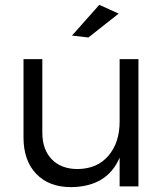

<svg xmlns="http://www.w3.org/2000/svg" viewBox="-20 -770 687 793"><path d="M77.1 0ZM551.8 -525.9V0H474.1V-119.1Q423.3 1 273.9 2.9Q182.1 2.9 129.6 -52Q77.1 -106.9 77.1 -202.1V-525.9H154.8V-222.2Q154.8 -152.3 193.8 -112.1Q232.9 -71.8 300.8 -71.8Q381.8 -72.8 428 -127Q474.1 -181.2 474.1 -268.1V-525.9ZM390.1 -750 470.2 -713.9 345.2 -615.2 277.3 -623Z"/></svg>

Font: Argentum Sans Light
Style: Regular
Weight: 300
Designer: Julieta Ulanovsky (Modified by Cristiano Sobral)
Foundry: Julieta Ulanovsky
Version: Version 1.000; ttfautohint (v1.5.65-e2d9)